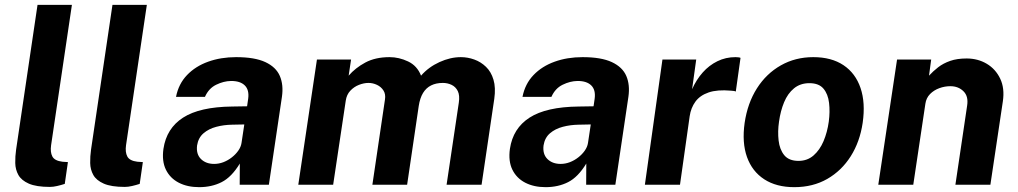

<svg xmlns="http://www.w3.org/2000/svg" viewBox="-20 -763 4206 793"><path d="M186 9Q130 9 99.2 -4.5Q68.5 -18 56 -40.2Q43.5 -62.5 43 -89.8Q42.5 -117 46.5 -145L135 -743H277L191 -163Q187 -134.5 196.2 -116.8Q205.5 -99 238 -95L260.5 -93.5L247.5 -3.5Q232 1.5 216 5.2Q200 9 186 9Z M495.5 9Q439.5 9 408.8 -4.5Q378 -18 365.5 -40.2Q353 -62.5 352.5 -89.8Q352 -117 356 -145L444.5 -743H586.5L500.5 -163Q496.5 -134.5 505.8 -116.8Q515 -99 547.5 -95L570 -93.5L557 -3.5Q541.5 1.5 525.5 5.2Q509.5 9 495.5 9Z M802.5 10Q754 10 718.2 -8.5Q682.5 -27 665.2 -62.2Q648 -97.5 655 -148Q667.5 -233 736.2 -277.2Q805 -321.5 938.5 -323L1000.5 -324L1005 -355Q1010 -391.5 991 -410.2Q972 -429 933.5 -428.5Q903.5 -428 872.8 -413Q842 -398 826.5 -363H707Q717.5 -416.5 752.5 -453Q787.5 -489.5 839.8 -508.2Q892 -527 955 -527Q1032 -527 1076 -506.5Q1120 -486 1135.8 -449.2Q1151.5 -412.5 1144.5 -363.5L1090.5 0H970L970.5 -87.5Q936.5 -31.5 895.5 -10.8Q854.5 10 802.5 10ZM864.5 -86Q884 -86 902.8 -93.2Q921.5 -100.5 937.2 -112.8Q953 -125 964 -140.5Q975 -156 977.5 -172.5L989 -249L939 -248Q904.5 -247.5 873.2 -239.2Q842 -231 820.5 -212.5Q799 -194 794 -162.5Q789.5 -126.5 810 -106.2Q830.5 -86 864.5 -86Z M1212 0 1289 -517H1430L1420 -450.5Q1447.5 -482.5 1489 -504.8Q1530.5 -527 1589 -527Q1628 -527 1665.5 -509.2Q1703 -491.5 1719 -450.5Q1750 -486 1795 -506.5Q1840 -527 1883.5 -527Q1911.5 -527 1938.8 -517.2Q1966 -507.5 1987.2 -487Q2008.5 -466.5 2018.2 -433.8Q2028 -401 2021.5 -355L1969 0H1824.5L1875 -339Q1879.5 -369 1870.8 -386.8Q1862 -404.5 1845.2 -412.5Q1828.5 -420.5 1809 -420.5Q1781 -420.5 1760.5 -410.2Q1740 -400 1727.2 -379Q1714.5 -358 1709.5 -325.5L1661.5 0H1518L1570 -352Q1573.5 -374 1563.8 -389.2Q1554 -404.5 1537 -412.5Q1520 -420.5 1502 -420.5Q1483 -420.5 1462.5 -412.5Q1442 -404.5 1426.8 -388.2Q1411.5 -372 1408 -347L1356 0Z M2233.5 10Q2185 10 2149.2 -8.5Q2113.5 -27 2096.2 -62.2Q2079 -97.5 2086 -148Q2098.5 -233 2167.2 -277.2Q2236 -321.5 2369.5 -323L2431.5 -324L2436 -355Q2441 -391.5 2422 -410.2Q2403 -429 2364.5 -428.5Q2334.5 -428 2303.8 -413Q2273 -398 2257.5 -363H2138Q2148.5 -416.5 2183.5 -453Q2218.5 -489.5 2270.8 -508.2Q2323 -527 2386 -527Q2463 -527 2507 -506.5Q2551 -486 2566.8 -449.2Q2582.5 -412.5 2575.5 -363.5L2521.5 0H2401L2401.5 -87.5Q2367.5 -31.5 2326.5 -10.8Q2285.5 10 2233.5 10ZM2295.5 -86Q2315 -86 2333.8 -93.2Q2352.5 -100.5 2368.2 -112.8Q2384 -125 2395 -140.5Q2406 -156 2408.5 -172.5L2420 -249L2370 -248Q2335.5 -247.5 2304.2 -239.2Q2273 -231 2251.5 -212.5Q2230 -194 2225 -162.5Q2220.5 -126.5 2241 -106.2Q2261.5 -86 2295.5 -86Z M2643.5 0 2716 -517H2855.5L2838.5 -394.5Q2856 -434 2882.5 -463.8Q2909 -493.5 2943.2 -510.2Q2977.5 -527 3017.5 -527Q3024.5 -527 3030.2 -526.2Q3036 -525.5 3038.5 -524L3019 -385Q3015 -387 3009.2 -387.5Q3003.5 -388 2999 -388.5Q2942.5 -393.5 2906.8 -381.2Q2871 -369 2852.2 -343.2Q2833.5 -317.5 2828.5 -283L2788.5 0Z M3260.5 10Q3186.5 10 3136.5 -22.5Q3086.5 -55 3065.2 -114.5Q3044 -174 3055.5 -255.5Q3067.5 -337 3106.2 -398Q3145 -459 3205 -493Q3265 -527 3339 -527Q3414 -527 3463.8 -493.8Q3513.5 -460.5 3534.2 -399.5Q3555 -338.5 3543 -255.5Q3531.5 -177.5 3493.8 -117.8Q3456 -58 3396.8 -24Q3337.5 10 3260.5 10ZM3278 -98.5Q3314.5 -98.5 3340.2 -121Q3366 -143.5 3381.5 -180.2Q3397 -217 3403 -260.5Q3408.5 -301.5 3404.2 -338Q3400 -374.5 3381 -397Q3362 -419.5 3323 -419.5Q3285.5 -419.5 3259.5 -398.2Q3233.5 -377 3218.5 -340.8Q3203.5 -304.5 3197.5 -260.5Q3191.5 -220 3195.8 -182.8Q3200 -145.5 3219.2 -122Q3238.5 -98.5 3278 -98.5Z M3607.5 0 3685 -517H3826L3817 -450.5Q3834.5 -469.5 3855.2 -485.5Q3876 -501.5 3904.5 -511.5Q3933 -521.5 3972.5 -521.5Q4018.5 -521.5 4055.2 -499.8Q4092 -478 4111 -438.2Q4130 -398.5 4122 -344.5L4070.5 0H3926L3974.5 -327Q3980.5 -365.5 3959.2 -386.2Q3938 -407 3905 -407Q3882 -407 3859.5 -398.8Q3837 -390.5 3821.2 -374.5Q3805.5 -358.5 3802 -334.5L3752 0Z"/></svg>

Font: Public Sans Thin
Style: Bold Italic
Weight: 700
Italic angle: -8°
Version: Version 2.001